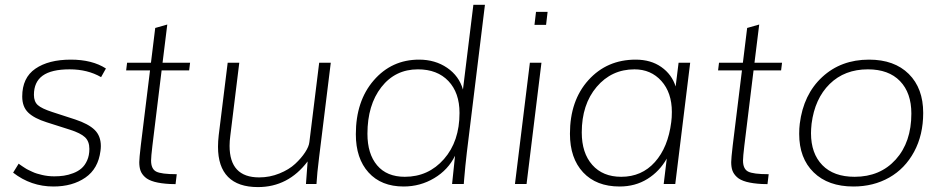

<svg xmlns="http://www.w3.org/2000/svg" viewBox="-20 -760 3877 793"><path d="M267.6 -473.6Q192.4 -473.6 156.2 -447.5Q120.1 -421.4 120.1 -368.2Q120.1 -340.3 136.2 -325.9Q152.3 -311.5 195.8 -297.4L290.5 -266.6Q345.2 -248.5 370.8 -223.6Q396.5 -198.7 396.5 -156.7Q396.5 -147.5 395 -136.7Q385.7 -63 332.5 -26.4Q279.3 10.3 200.7 10.3Q107.9 10.3 34.2 -46.9L57.1 -84Q57.6 -83.5 63 -79.6Q68.4 -75.7 72.3 -73.2Q76.2 -70.8 83.5 -65.9Q90.8 -61 97.7 -57.9Q104.5 -54.7 113.8 -50.3Q123 -45.9 132.8 -43Q142.6 -40 153.8 -37.4Q165 -34.7 178 -33.2Q190.9 -31.7 204.1 -31.7Q225.1 -31.7 243.7 -34.4Q262.2 -37.1 282.2 -44.7Q302.2 -52.2 316.4 -64.5Q330.6 -76.7 339.8 -97.2Q349.1 -117.7 349.1 -145Q349.1 -176.3 330.8 -193.4Q312.5 -210.4 269.5 -224.1L172.9 -254.9Q121.6 -271 96.7 -294.9Q71.8 -318.8 71.8 -361.3Q71.8 -439 126.2 -476.3Q180.7 -513.7 272.5 -513.7Q360.8 -513.7 417.5 -477.1L397.5 -441.4Q341.8 -473.6 267.6 -473.6Z M705.1 0.5Q701.2 0.5 693.6 0.2Q686 0 682.6 0Q644 -2 618.2 -9Q592.3 -16.1 578.9 -28.6Q565.4 -41 560.3 -55.4Q555.2 -69.8 555.2 -90.3Q555.2 -105.5 561.5 -159.2L599.6 -469.2H501L504.9 -501H603.5L621.1 -644.5L670.9 -658.7L651.4 -501H765.1L761.2 -469.2H647.5L609.4 -157.7Q604 -112.3 604 -97.2Q604 -62.5 624.8 -51.5Q645.5 -40.5 710 -40.5Z M1045.4 12.7Q963.4 12.7 921.9 -29.3Q880.4 -71.3 880.4 -153.8Q880.4 -176.3 883.3 -201.2L920.4 -501H968.3L931.2 -199.2Q928.2 -177.2 928.2 -157.7Q928.2 -27.3 1050.3 -27.3Q1094.2 -27.3 1134 -43.5Q1173.8 -59.6 1199.2 -83.3Q1224.6 -106.9 1240.2 -130.9Q1255.9 -154.8 1257.8 -173.3L1298.3 -501H1346.2L1297.9 -109.9Q1289.6 -43.9 1287.1 0H1243.7L1250.5 -93.3Q1170.4 12.7 1045.4 12.7Z M1706.1 -473.6Q1612.3 -473.6 1554.9 -399.9Q1497.6 -326.2 1497.6 -207.5Q1497.6 -124.5 1537.6 -77.1Q1577.6 -29.8 1651.9 -29.8Q1749.5 -29.8 1813.7 -103Q1877.9 -176.3 1877.9 -293.5Q1877.9 -377 1832 -425.3Q1786.1 -473.6 1706.1 -473.6ZM1449.7 -205.6Q1449.7 -342.8 1523.7 -428.2Q1597.7 -513.7 1710.9 -513.7Q1777.3 -513.7 1826.7 -480Q1876 -446.3 1892.1 -390.1L1935.1 -740.2H1982.9L1908.2 -130.9Q1905.3 -107.9 1902.1 -75.2Q1898.9 -42.5 1897.2 -21.7Q1895.5 -1 1895.5 0H1847.2L1859.4 -116.7Q1831.1 -58.6 1773.4 -24.2Q1715.8 10.3 1647 10.3Q1554.7 10.3 1502.2 -47.6Q1449.7 -105.5 1449.7 -205.6Z M2187.5 -657.2 2193.8 -710.9H2241.7L2235.4 -657.2ZM2106.9 0 2168.5 -501H2216.3L2154.8 0Z M2600.6 -473.6Q2505.9 -473.6 2444.3 -401.1Q2382.8 -328.6 2382.8 -212.9Q2382.8 -127.9 2426.3 -78.9Q2469.7 -29.8 2545.9 -29.8Q2630.4 -29.8 2684.8 -90.6Q2739.3 -151.4 2752.4 -255.9Q2754.9 -274.4 2754.9 -297.4Q2754.9 -377.4 2711.7 -425.5Q2668.5 -473.6 2600.6 -473.6ZM2334 -207.5Q2334 -344.7 2410.4 -429.2Q2486.8 -513.7 2605.5 -513.7Q2668 -513.7 2711.4 -483.2Q2754.9 -452.6 2770.5 -402.8L2782.7 -501H2830.6L2769 0H2721.2L2733.9 -105Q2704.1 -52.2 2654.1 -21Q2604 10.3 2539.1 10.3Q2442.9 10.3 2388.4 -48.1Q2334 -106.4 2334 -207.5Z M3149.9 0.5Q3146 0.5 3138.4 0.2Q3130.9 0 3127.4 0Q3088.9 -2 3063 -9Q3037.1 -16.1 3023.7 -28.6Q3010.3 -41 3005.1 -55.4Q3000 -69.8 3000 -90.3Q3000 -105.5 3006.3 -159.2L3044.4 -469.2H2945.8L2949.7 -501H3048.3L3065.9 -644.5L3115.7 -658.7L3096.2 -501H3210L3206.1 -469.2H3092.3L3054.2 -157.7Q3048.8 -112.3 3048.8 -97.2Q3048.8 -62.5 3069.6 -51.5Q3090.3 -40.5 3154.8 -40.5Z M3793 -293.5Q3793 -202.6 3755.4 -133.1Q3717.8 -63.5 3652.6 -26.6Q3587.4 10.3 3504.9 10.3Q3400.4 10.3 3340.6 -48.1Q3280.8 -106.4 3280.8 -207Q3280.8 -230.5 3283.2 -249Q3298.3 -370.1 3376 -441.9Q3453.6 -513.7 3569.3 -513.7Q3673.8 -513.7 3733.4 -454.6Q3793 -395.5 3793 -293.5ZM3509.8 -29.8Q3615.2 -29.8 3679.7 -101.3Q3744.1 -172.9 3744.1 -291Q3744.1 -376.5 3697.3 -425Q3650.4 -473.6 3564.5 -473.6Q3468.3 -473.6 3406.7 -413.1Q3345.2 -352.5 3332 -249Q3329.6 -226.1 3329.6 -210Q3329.6 -126 3376.5 -77.9Q3423.3 -29.8 3509.8 -29.8Z"/></svg>

Font: Muli
Style: ExtraLightItalic
Weight: 200
Italic angle: -7°
Designer: Vernon Adams
Foundry: newtypography
Version: Version 2.0; ttfautohint (v1.00rc1.2-2d82) -l 8 -r 50 -G 200